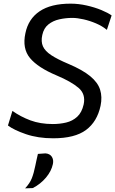

<svg xmlns="http://www.w3.org/2000/svg" viewBox="-20 -746 631 1051"><path d="M271.5 11Q188 11 122.2 -11.5Q56.5 -34 23.5 -59L48 -139Q92 -107.5 146.2 -87.2Q200.5 -67 269 -67Q307 -67 342 -75.2Q377 -83.5 402.5 -106.8Q428 -130 438 -174.5Q450 -231 409.8 -265.2Q369.5 -299.5 290 -333Q187.5 -376 144.2 -428.2Q101 -480.5 119 -564Q135 -642.5 196.8 -684.2Q258.5 -726 366.5 -726Q410 -726 454.2 -716Q498.5 -706 534.8 -691Q571 -676 591 -661.5L565 -582.5Q539.5 -603.5 505.5 -618Q471.5 -632.5 437 -640.2Q402.5 -648 376 -648Q339.5 -648 304.8 -640.2Q270 -632.5 244.8 -612.2Q219.5 -592 211.5 -554.5Q203.5 -518.5 215 -492.5Q226.5 -466.5 260.5 -444Q294.5 -421.5 354 -396.5Q432 -363.5 473.8 -329Q515.5 -294.5 528 -255Q540.5 -215.5 530.5 -167Q512 -80 450.8 -34.5Q389.5 11 271.5 11ZM117.5 285Q143.5 257 154.2 229.8Q165 202.5 173 162.5Q176.5 146 180 129.5Q183.5 113 187.5 96.5L229 93.5Q253 95.5 263.8 112.2Q274.5 129 269.5 152Q261.5 190.5 231.8 226Q202 261.5 159.5 283.5Z"/></svg>

Font: Commissioner
Style: Italic
Weight: 400
Italic angle: -12°
Designer: Kostas Bartsokas
Foundry: Kostas Bartsokas
Version: Version 1.000; ttfautohint (v1.8.3)